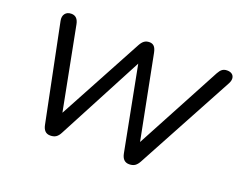

<svg xmlns="http://www.w3.org/2000/svg" viewBox="-109 -875 1344 1080"><g transform="rotate(20 563.0 -334.5)"><path d="M224.6 -39.7 106.9 -618.9Q101.7 -645.1 114.1 -661.2Q126.5 -677.3 151.3 -677.3Q188.4 -677.3 197.4 -632.4L303.2 -86.7H266.6L564.8 -639.7Q575.5 -659.5 587.9 -668.4Q600.4 -677.3 618.8 -677.3Q636.6 -677.3 647.1 -665.9Q657.6 -654.6 662.5 -629.3L768.9 -86.7H736.3L1033 -641.8Q1043.1 -660.5 1054.5 -668.9Q1066 -677.3 1083.6 -677.3Q1102 -677.3 1113 -668.9Q1123.9 -660.5 1125.4 -646Q1126.8 -631.4 1117.8 -614L802.7 -30.3Q792.1 -10.5 778.8 -1.6Q765.5 7.3 744.9 7.3Q724.9 7.3 713 -4.6Q701.2 -16.4 696.7 -39.7L593.9 -572.7H615.8L329.9 -30.3Q319.9 -10.5 306.5 -1.6Q293.1 7.3 272.4 7.3Q252.4 7.3 240.8 -4.6Q229.1 -16.4 224.6 -39.7Z"/></g></svg>

Font: SN Pro Thin
Style: Italic
Weight: 200
Italic angle: -9°
Designer: Tobias Whetton
Foundry: Supernotes
Version: Version 1.003;Glyphs 3.3 (3324)